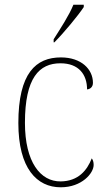

<svg xmlns="http://www.w3.org/2000/svg" viewBox="-20 -786 451 816"><path d="M208 -619V-606H211C251 -646 313 -721 336 -756V-766H292C274 -721 237 -665 208 -619ZM238 10C328 10 378 -50 378 -85C378 -98 375 -106 370 -113C350 -62 313 -16 238 -15C152 -14 86 -97 86 -264C86 -456 147 -517 237 -517C315 -517 350 -469 350 -406C363 -407 375 -416 375 -434C375 -492 325 -542 239 -542C133 -542 58 -476 58 -263C58 -70 137 10 238 10Z"/></svg>

Font: Noto Serif SemiCondensed Thin
Style: Regular
Weight: 100
Width: 4
Designer: Monotype Design Team
Foundry: Monotype Imaging Inc.
Version: Version 2.015